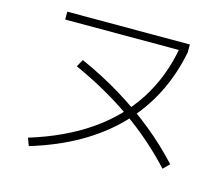

<svg xmlns="http://www.w3.org/2000/svg" viewBox="-105 -870 1211 1038"><g transform="rotate(15 500.0 -351.0)"><path d="M120 -16Q310 -74 449 -169.5Q588 -265 673 -397.5Q758 -530 787 -696L804 -685H149V-729H835V-685Q783 -421 607 -241.5Q431 -62 136 27ZM866 -42Q746 -172 600 -274.5Q454 -377 275 -457L298 -498Q422 -443 529 -377.5Q636 -312 728.5 -237Q821 -162 900 -76Z"/></g></svg>

Font: M PLUS 1 Code Light
Style: Regular
Weight: 300
Designer: Coji Morishita
Foundry: UNDERFOREST DESIGN
Version: Version 1.002